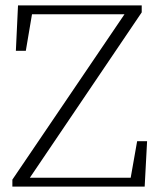

<svg xmlns="http://www.w3.org/2000/svg" viewBox="-20 -694 593 714"><path d="M26 0V-26L443 -641H99L76 -505H39L47 -674H507V-648L91 -33H466L490 -169H527L518 0Z"/></svg>

Font: Source Serif Pro Light
Style: Regular
Weight: 300
Designer: Frank Grießhammer
Foundry: Adobe Systems Incorporated
Version: Version 3.001;hotconv 1.0.111;makeotfexe 2.5.65597